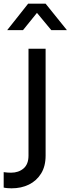

<svg xmlns="http://www.w3.org/2000/svg" viewBox="-83 -804 384 1044"><path d="M-20 220Q33 220 74.5 199.5Q116 179 140.5 139.5Q165 100 165 42V-539H72V42Q72 89 45 112Q18 135 -23 135Q-43 135 -63 132V216Q-55 218 -42 219Q-29 220 -20 220ZM-44 -640H42L118 -734L196 -640H281L165 -784H70Z"/></svg>

Font: Plus Jakarta Sans Medium
Style: Regular
Weight: 500
Designer: Gumpita Rahayu
Foundry: Tokotype
Version: Version 2.004; ttfautohint (v1.8.3)